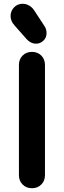

<svg xmlns="http://www.w3.org/2000/svg" viewBox="-20 -984 338 1014"><path d="M148.8 10Q118.8 10 99.4 -9.5Q80 -29 80 -58.8V-641.2Q80 -671.2 99.4 -690.6Q118.8 -710 148.8 -710Q178.8 -710 198.1 -690.6Q217.5 -671.2 217.5 -641.2V-58.8Q217.5 -29 198.1 -9.5Q178.8 10 148.8 10ZM170.5 -753.2Q143.5 -753.2 122 -775.8L57.2 -849.2Q45.2 -862.5 40.5 -874.8Q35.8 -887 35.8 -898.5Q35.8 -924.8 52.9 -943.6Q70 -962.5 95.2 -963.8Q112.2 -965.5 130.5 -956.5Q148.8 -947.5 161 -928.5L215 -846Q225.8 -830 225.8 -809.2Q225.8 -784 208.6 -768.6Q191.5 -753.2 170.5 -753.2Z"/></svg>

Font: National Park
Style: Regular
Weight: 400
Designer: Andrea Herstowski, Ben Hoepner
Version: Version 1.009